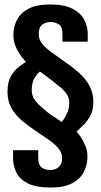

<svg xmlns="http://www.w3.org/2000/svg" viewBox="-20 -700 454 859"><path d="M206.5 139Q142 139 105.5 121Q69 103 53.8 73Q38.5 43 38.5 7.5V-28H151V6.5Q151 37.5 166.2 49Q181.5 60.5 204 60.5Q228 60.5 243.5 46.5Q259 32.5 258 6.5Q257 -19 239 -39.2Q221 -59.5 192.5 -78.5Q164 -97.5 132.5 -119.5Q102 -139.5 74.8 -163.2Q47.5 -187 30.5 -218Q13.5 -249 13.5 -289.5Q13.5 -333 29.2 -359.8Q45 -386.5 64.8 -401.2Q84.5 -416 96 -423Q86.5 -432.5 73 -450.8Q59.5 -469 49.2 -494Q39 -519 40 -548Q40.5 -581 56 -611.2Q71.5 -641.5 107.2 -660.8Q143 -680 204 -680Q266.5 -680 303.2 -661.5Q340 -643 356.2 -613Q372.5 -583 372.5 -548.5V-513.5H259.5V-547.5Q259.5 -580 243.2 -590.8Q227 -601.5 207 -601.5Q185 -601.5 168.8 -589.5Q152.5 -577.5 153.5 -545.5Q154 -520 172 -500Q190 -480 218.2 -460.5Q246.5 -441 277.5 -418Q307.5 -398 335 -373.2Q362.5 -348.5 380 -316.8Q397.5 -285 397.5 -244.5Q397.5 -206 383 -180.2Q368.5 -154.5 350.8 -138.2Q333 -122 322.5 -111.5Q329.5 -104 341.5 -86.5Q353.5 -69 363 -45Q372.5 -21 371 7Q370.5 38.5 355.2 69Q340 99.5 304.2 119.2Q268.5 139 206.5 139ZM256.5 -154Q267.5 -167.5 278.8 -190.5Q290 -213.5 290 -241.5Q290 -265 273.8 -285.5Q257.5 -306 234 -322Q217 -337.5 196.8 -351.8Q176.5 -366 158.5 -380Q142.5 -366.5 132.2 -346.5Q122 -326.5 122 -295.5Q122 -271.5 136 -252.2Q150 -233 171 -217Q189.5 -198.5 212.5 -183.5Q235.5 -168.5 256.5 -154Z"/></svg>

Font: Anybody Condensed Regular
Style: Bold
Weight: 700
Width: 3
Designer: Tyler Finck
Foundry: Etcetera Type Company
Version: Version 1.010; ttfautohint (v1.8.3) -l 8 -r 50 -G 200 -x 14 